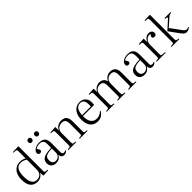

<svg xmlns="http://www.w3.org/2000/svg" viewBox="370 -2308 3864 3864"><g transform="rotate(-45 2302.0 -376.0)"><path d="M252 14Q187 14 142 -15Q97 -44 73.5 -101.5Q50 -159 50 -243Q50 -331 78.5 -393.5Q107 -456 159.5 -490Q212 -524 284 -524Q321 -524 354.5 -514Q388 -504 412 -490V-683Q412 -717 404.5 -728Q397 -739 369 -741L320 -744L322 -761L476 -766L483 -760V-66Q483 -42 489.5 -32Q496 -22 516 -20L564 -17V1L420 9L414 -78H412Q396 -48 372.5 -27.5Q349 -7 319 3.5Q289 14 252 14ZM272 -22Q314 -22 345.5 -39Q377 -56 394.5 -88.5Q412 -121 412 -167V-452Q384 -474 350.5 -486.5Q317 -499 279 -499Q230 -499 195.5 -474.5Q161 -450 143 -396Q125 -342 125 -254Q125 -175 142 -124Q159 -73 191.5 -47.5Q224 -22 272 -22Z M782 14Q718 14 680.5 -21Q643 -56 643 -119Q643 -170 669.5 -204Q696 -238 757.5 -256Q819 -274 926 -278V-383Q926 -426 914 -452Q902 -478 878 -490Q854 -502 818 -502Q784 -502 754 -492.5Q724 -483 707 -467Q720 -447 727.5 -433.5Q735 -420 738.5 -411Q742 -402 742 -395Q742 -378 729 -367Q716 -356 694 -356Q672 -356 659 -368Q646 -380 646 -403Q646 -438 672 -465.5Q698 -493 739 -508.5Q780 -524 824 -524Q886 -524 924 -504Q962 -484 979.5 -446Q997 -408 997 -354V-78Q997 -50 1009 -38Q1021 -26 1042 -26Q1056 -26 1069 -30Q1082 -34 1094 -41L1100 -29Q1082 -7 1060 3.5Q1038 14 1015 14Q976 14 954 -8Q932 -30 930 -78Q913 -44 890.5 -24Q868 -4 841.5 5Q815 14 782 14ZM811 -24Q842 -24 868 -38Q894 -52 910 -78Q926 -104 926 -139V-257Q850 -255 804 -243Q758 -231 737.5 -204Q717 -177 717 -129Q717 -78 742.5 -51Q768 -24 811 -24ZM917 -630Q893 -630 879.5 -644.5Q866 -659 866 -682Q866 -705 879.5 -720Q893 -735 917 -735Q941 -735 954.5 -721Q968 -707 968 -685Q968 -662 954.5 -646Q941 -630 917 -630ZM730 -630Q707 -630 693.5 -644.5Q680 -659 680 -682Q680 -705 693.5 -720Q707 -735 731 -735Q755 -735 768.5 -721Q782 -707 782 -685Q782 -662 768.5 -646Q755 -630 730 -630Z M1138 0V-17L1188 -23Q1204 -25 1209 -34Q1214 -43 1214 -70V-422Q1214 -458 1208 -470Q1202 -482 1180 -484L1131 -488L1133 -505L1276 -515L1282 -510V-416H1284Q1308 -470 1355 -497Q1402 -524 1455 -524Q1506 -524 1540 -505Q1574 -486 1591 -449Q1608 -412 1608 -358V-64Q1608 -42 1614 -33.5Q1620 -25 1639 -22L1686 -17V0H1461V-17L1507 -22Q1526 -24 1531.5 -33Q1537 -42 1537 -64V-353Q1537 -399 1526.5 -428Q1516 -457 1492.5 -470.5Q1469 -484 1430 -484Q1389 -484 1355.5 -466Q1322 -448 1303.5 -415.5Q1285 -383 1285 -340V-67Q1285 -44 1290 -35Q1295 -26 1310 -24L1364 -17V0Z M1971 14Q1907 14 1858.5 -15Q1810 -44 1783 -102.5Q1756 -161 1756 -248Q1756 -334 1784 -395.5Q1812 -457 1862.5 -490.5Q1913 -524 1980 -524Q2035 -524 2073 -501.5Q2111 -479 2132 -439.5Q2153 -400 2153 -348Q2153 -331 2152 -313Q2151 -295 2148 -276H1830Q1828 -192 1849.5 -140Q1871 -88 1909 -64.5Q1947 -41 1994 -41Q2036 -41 2072.5 -55.5Q2109 -70 2144 -106L2156 -95Q2118 -37 2072 -11.5Q2026 14 1971 14ZM1831 -301H2078Q2080 -313 2080.5 -325.5Q2081 -338 2081 -351Q2081 -431 2054.5 -466.5Q2028 -502 1974 -502Q1933 -502 1902 -481Q1871 -460 1853 -415.5Q1835 -371 1831 -301Z M2229 0V-17L2279 -23Q2295 -25 2300 -34Q2305 -43 2305 -70V-422Q2305 -457 2299 -469.5Q2293 -482 2271 -484L2222 -488L2224 -505L2367 -515L2373 -510V-416H2375Q2391 -451 2417 -475Q2443 -499 2474.5 -511.5Q2506 -524 2538 -524Q2595 -524 2632 -496Q2669 -468 2682 -411Q2704 -466 2749.5 -495Q2795 -524 2849 -524Q2896 -524 2929.5 -505Q2963 -486 2980.5 -449Q2998 -412 2998 -357V-64Q2998 -41 3004 -33Q3010 -25 3029 -22L3076 -17V0H2855V-16L2896 -22Q2915 -24 2921 -32Q2927 -40 2927 -64V-354Q2927 -401 2916.5 -429.5Q2906 -458 2883 -471Q2860 -484 2824 -484Q2785 -484 2754 -466.5Q2723 -449 2705 -417Q2687 -385 2687 -342V-66Q2687 -46 2691.5 -36.5Q2696 -27 2713 -24L2761 -17V0H2545V-16L2585 -22Q2604 -25 2610 -33Q2616 -41 2616 -64V-353Q2616 -400 2605.5 -429Q2595 -458 2572.5 -471Q2550 -484 2514 -484Q2475 -484 2443.5 -466Q2412 -448 2394 -415.5Q2376 -383 2376 -340V-67Q2376 -44 2381 -35Q2386 -26 2401 -24L2450 -16V0Z M3297 14Q3233 14 3195.5 -21Q3158 -56 3158 -119Q3158 -170 3184.5 -204Q3211 -238 3272.5 -256Q3334 -274 3441 -278V-383Q3441 -426 3429 -452Q3417 -478 3393 -490Q3369 -502 3333 -502Q3299 -502 3269 -492.5Q3239 -483 3222 -467Q3235 -447 3242.5 -433.5Q3250 -420 3253.5 -411Q3257 -402 3257 -395Q3257 -378 3244 -367Q3231 -356 3209 -356Q3187 -356 3174 -368Q3161 -380 3161 -403Q3161 -438 3187 -465.5Q3213 -493 3254 -508.5Q3295 -524 3339 -524Q3401 -524 3439 -504Q3477 -484 3494.5 -446Q3512 -408 3512 -354V-78Q3512 -50 3524 -38Q3536 -26 3557 -26Q3571 -26 3584 -30Q3597 -34 3609 -41L3615 -29Q3597 -7 3575 3.5Q3553 14 3530 14Q3491 14 3469 -8Q3447 -30 3445 -78Q3428 -44 3405.5 -24Q3383 -4 3356.5 5Q3330 14 3297 14ZM3326 -24Q3357 -24 3383 -38Q3409 -52 3425 -78Q3441 -104 3441 -139V-257Q3365 -255 3319 -243Q3273 -231 3252.5 -204Q3232 -177 3232 -129Q3232 -78 3257.5 -51Q3283 -24 3326 -24Z M3653 0V-17L3703 -23Q3719 -25 3724 -34.5Q3729 -44 3729 -69V-422Q3729 -458 3723 -470Q3717 -482 3695 -484L3646 -488L3648 -505L3790 -515L3796 -510L3798 -415H3799Q3823 -467 3860 -495Q3897 -523 3941 -523Q3984 -523 4010 -501Q4036 -479 4036 -444Q4036 -426 4029.5 -412.5Q4023 -399 4010.5 -392Q3998 -385 3979 -385Q3955 -385 3942.5 -396Q3930 -407 3930 -422Q3930 -431 3933.5 -439.5Q3937 -448 3943 -459Q3949 -470 3959 -484Q3931 -493 3903 -485Q3875 -477 3851.5 -456Q3828 -435 3814 -404.5Q3800 -374 3800 -338V-68Q3800 -45 3804.5 -36Q3809 -27 3827 -25L3909 -17V0Z M4508 8Q4487 8 4469 1.5Q4451 -5 4434.5 -21Q4418 -37 4398 -63L4242 -278V-285L4421 -447Q4436 -459 4438 -470.5Q4440 -482 4419 -485L4382 -492L4384 -510H4556V-492L4523 -485Q4507 -482 4492 -471.5Q4477 -461 4457 -443L4305 -308L4464 -91Q4486 -60 4505.5 -45.5Q4525 -31 4545 -31Q4560 -31 4572.5 -35.5Q4585 -40 4597 -47L4604 -34Q4584 -16 4559 -4Q4534 8 4508 8ZM4076 0V-17L4126 -23Q4144 -25 4149 -34.5Q4154 -44 4154 -71V-682Q4154 -715 4147.5 -726.5Q4141 -738 4116 -740L4066 -744L4068 -761L4218 -766L4225 -760V-68Q4225 -46 4230 -35.5Q4235 -25 4251 -23L4295 -18V0Z"/></g></svg>

Font: Literata 60pt Light
Style: Regular
Weight: 300
Designer: Latin by Veronika Burian and Jose Scaglione. Greek by Irene Vlachou. Cyrillic by Vera Evstafieva.
Foundry: TypeTogether
Version: Version 3.103;gftools[0.9.29]